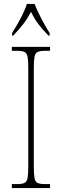

<svg xmlns="http://www.w3.org/2000/svg" viewBox="-20 -951 315 971"><path d="M40 0V-20H67Q92 -20 104 -26Q116 -32 119.5 -51Q123 -70 123 -108V-606Q123 -645 119.5 -663.5Q116 -682 104 -688Q92 -694 67 -694H40V-714H233V-694H207Q182 -694 170 -688Q158 -682 154.5 -663.5Q151 -645 151 -606V-108Q151 -70 154.5 -51Q158 -32 170 -26Q182 -20 207 -20H233V0ZM41 -784Q60 -813 82.5 -855Q105 -897 116 -931H155Q168 -897 190 -855Q212 -813 231 -784V-771H225Q194 -803 174.5 -828.5Q155 -854 137 -891Q117 -854 97 -828.5Q77 -803 47 -771H41Z"/></svg>

Font: Noto Serif Condensed Thin
Style: Regular
Weight: 100
Width: 3
Designer: Monotype Design Team
Foundry: Monotype Imaging Inc.
Version: Version 2.013; ttfautohint (v1.8.4.7-5d5b)